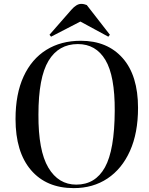

<svg xmlns="http://www.w3.org/2000/svg" viewBox="-20 -955 767 989"><path d="M60 -342Q60 -471 101.5 -561Q143 -651 218.5 -698Q294 -745 396 -745Q533 -745 612 -655.5Q691 -566 691 -399Q691 -270 649.5 -177.5Q608 -85 533.5 -35.5Q459 14 360 14Q219 14 139.5 -79Q60 -172 60 -342ZM178 -365Q177 -179 229 -91.5Q281 -4 373 -4Q471 -4 520.5 -93Q570 -182 571 -384Q572 -564 523 -646Q474 -728 381 -728Q282 -728 230 -642Q178 -556 178 -365ZM546 -776 538 -766 394 -844 243 -766 235 -776 347 -904Q374 -935 398 -935Q408 -935 414.5 -933Q421 -931 427 -929Z"/></svg>

Font: Literata 72pt Medium
Style: Italic
Weight: 500
Italic angle: -2°
Designer: Latin by Veronika Burian and Jose Scaglione. Greek by Irene Vlachou. Cyrillic by Vera Evstafieva
Foundry: TypeTogether
Version: Version 3.002